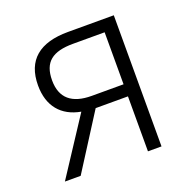

<svg xmlns="http://www.w3.org/2000/svg" viewBox="-101 -632 731 732"><g transform="rotate(-20 265.0 -266.0)"><path d="M42 0H106L248 -223H379V0H434V-532H248C133 -532 71 -482 71 -379C71 -295 115 -243 192 -229ZM250 -272C170 -272 128 -307 128 -379C128 -453 167 -483 251 -483H379V-272Z"/></g></svg>

Font: Noto Sans Mono Condensed Light
Style: Regular
Weight: 300
Width: 3
Designer: Monotype Design Team
Foundry: Monotype Imaging Inc.
Version: Version 2.014